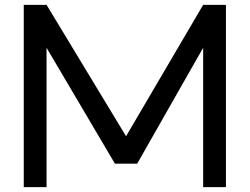

<svg xmlns="http://www.w3.org/2000/svg" viewBox="-20 -772 1030 792"><path d="M78 0H172V-575L454 -97H546L818 -575V0H912V-752H818L500 -210L172 -752H78Z"/></svg>

Font: Hibana 45 SubMedium
Style: Regular
Weight: 500
Width: 6
Designer: pygmalion
Foundry: ybstudio
Version: Version 2021.007;FEAKit 1.0